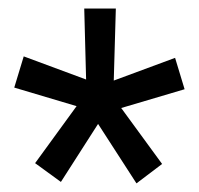

<svg xmlns="http://www.w3.org/2000/svg" viewBox="-20 -731 471 454"><path d="M161.1 -480 13.7 -523.9 36.1 -597.7 183.6 -543 179.2 -710.9H253.9L249 -540.5L394 -594.2L416.5 -520L266.6 -475.6L363.3 -343.3L302.7 -297.4L211.9 -438L124 -300.8L63 -345.2Z"/></svg>

Font: RobotoInd
Style: Regular
Weight: 400
Designer: Google
Version: Version 2.001101; 2014